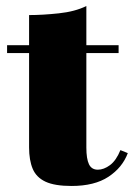

<svg xmlns="http://www.w3.org/2000/svg" viewBox="-20 -610 444 637"><path d="M217.5 7Q161.5 7 131 -7.2Q100.5 -21.5 88.5 -50Q76.5 -78.5 76.5 -121V-560Q121.5 -560 175.2 -565.8Q229 -571.5 266.5 -590V-120.5Q266.5 -83 275.2 -65Q284 -47 304.5 -47Q324.5 -47 345 -62.2Q365.5 -77.5 379.5 -112L404 -102Q386 -54 339.8 -23.5Q293.5 7 217.5 7ZM3.5 -434V-460H373.5V-434Z"/></svg>

Font: Bodoni Moda 9pt Black
Style: Regular
Weight: 900
Designer: Owen Earl
Foundry: indestructible type
Version: Version 2.005